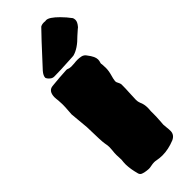

<svg xmlns="http://www.w3.org/2000/svg" viewBox="-305 -965 1032 1032"><g transform="rotate(-45 211.5 -448.5)"><path d="M195.3 24.9C190.9 23.9 186 23.4 180.7 23.4C173.3 23.4 165 24.4 155.3 26.4C148.9 27.8 143.1 28.8 136.7 28.8C136.7 28.8 128.9 28.3 128.9 28.3C128.9 28.3 116.7 26.9 116.7 26.9C107.9 25.9 99.6 23.9 92.3 21C85 18.6 79.6 13.2 77.1 4.9C77.1 4.9 75.7 -1 75.7 -1C68.8 -25.9 64.9 -50.3 64 -75.2C64 -86.9 64.9 -98.6 66.4 -109.9C66.4 -109.9 64.9 -147.5 64.9 -147.5C64.9 -157.7 65.4 -168.5 66.9 -178.7C67.9 -186.5 68.4 -194.3 68.4 -202.1C68.4 -212.9 67.4 -223.1 64.9 -233.4C62 -245.6 60.1 -289.6 58.6 -365.7C58.6 -365.7 48.8 -472.2 48.8 -472.2C49.3 -481.9 49.8 -491.7 50.8 -501C52.2 -516.1 52.7 -530.8 52.7 -545.9C52.7 -555.7 52.2 -565.4 51.3 -574.7C49.8 -584 49.3 -593.8 48.8 -603.5C49.8 -633.3 61.5 -649.9 84.5 -652.3C128.4 -656.7 161.1 -659.2 183.1 -660.2C188 -660.6 192.9 -661.1 197.8 -661.1C201.2 -661.1 203.6 -660.6 206.1 -659.7C213.9 -656.2 221.7 -654.8 229 -654.8C236.8 -654.8 244.6 -655.3 252 -655.8C262.2 -657.2 271.5 -657.7 278.8 -657.7C287.1 -657.7 296.4 -656.7 306.2 -654.8C317.4 -652.3 326.2 -646 332.5 -635.7C349.6 -613.8 358.4 -595.2 358.4 -580.1C358.4 -572.8 356.9 -565.4 354 -557.6C354 -557.6 353.5 -552.7 353.5 -552.7C353.5 -551.3 354 -549.3 354.5 -547.4C355 -545.4 355 -543.5 355 -541.5C355 -537.1 355 -532.7 355.5 -529.3C356 -525.4 356 -522 356 -518.6C356 -502.4 353 -485.4 347.7 -467.3C344.2 -456.1 341.8 -444.3 340.3 -432.6C340.3 -426.8 342.3 -420.9 346.2 -414.6C349.6 -408.2 352.1 -402.3 352.5 -396.5C352.5 -375.5 352.1 -354 350.6 -333C349.1 -305.2 348.6 -288.6 348.6 -282.7C348.6 -273.4 350.1 -264.6 353.5 -256.3C360.4 -242.2 363.8 -225.6 363.8 -206.1C363.8 -198.2 363.3 -190.4 362.3 -182.6C362.3 -182.6 362.3 -157.7 362.3 -157.7C362.3 -144.5 361.8 -131.8 360.8 -120.1C360.8 -120.1 360.8 -117.2 360.8 -117.2C359.4 -99.1 358.4 -87.9 358.4 -84C358.9 -76.7 359.4 -69.3 360.4 -61.5C361.8 -51.8 362.3 -42 362.3 -32.2C361.8 -13.2 352.1 0.5 333 9.3C300.3 22.5 269 29.3 238.3 29.3C224.1 29.3 210 27.8 195.3 24.9ZM106.9 -688C100.6 -692.4 96.2 -696.8 92.8 -701.7C89.4 -706.5 87.9 -710 87.9 -711.4C87.9 -722.2 93.8 -733.9 105 -747.1C105 -747.1 109.9 -752.4 109.9 -752.4C194.3 -844.7 247.1 -900.9 267.1 -920.9C274.4 -925.3 283.2 -927.2 293.5 -927.2C296.9 -927.2 300.8 -926.8 304.7 -926.3C304.7 -926.3 305.2 -926.8 305.2 -926.8C305.2 -926.8 307.1 -926.8 310.5 -927.2C325.2 -927.2 346.7 -913.1 375 -884.8C391.1 -868.7 406.2 -851.1 419.9 -832.5C421.9 -826.7 422.9 -821.3 422.9 -816.4C422.9 -805.7 417 -793.9 405.8 -780.8C403.8 -778.3 401.4 -775.9 397.9 -773.9C397.9 -773.9 368.7 -748 368.7 -748C337.4 -715.8 307.6 -695.8 279.3 -688.5C277.8 -688 276.4 -688 274.4 -688C274.4 -688 249.5 -686.5 249.5 -686.5C193.4 -683.1 152.8 -681.6 127.9 -681.6C119.6 -681.6 112.8 -683.6 106.9 -688Z"/></g></svg>

Font: Kaph
Style: Regular
Weight: 400
Designer: GGBotNet
Foundry: f0n7.com